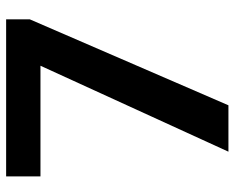

<svg xmlns="http://www.w3.org/2000/svg" viewBox="-88 -662 751 614"><g transform="rotate(-90 287.0 -355.5)"><path d="M29.3 -710.9V-601.1H383.3L108.4 0H256.8L531.7 -635.3V-710.9Z"/></g></svg>

Font: Vazirmatn
Style: Bold
Weight: 700
Designer: Saber Rastikerdar
Foundry: Saber Rastikerdar
Version: Version 33.003